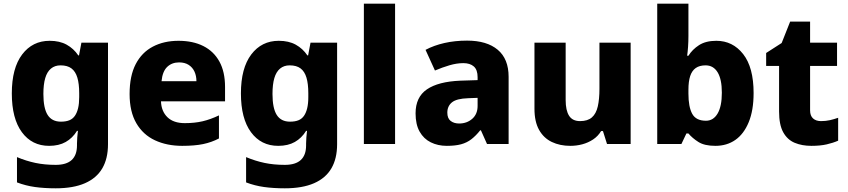

<svg xmlns="http://www.w3.org/2000/svg" viewBox="-20 -780 4592 1040"><path d="M249 -559Q303 -559 341 -538Q379 -517 404 -480H408L421 -549H565V1Q565 79 534 132Q503 185 440 212.5Q377 240 282 240Q220 240 169.5 233Q119 226 72 208V71Q122 92 172 102.5Q222 113 282 113Q340 113 368.5 86.5Q397 60 397 8V-3Q397 -18 398.5 -36Q400 -54 402 -71H397Q373 -32 336 -11Q299 10 246 10Q153 10 98.5 -64Q44 -138 44 -274Q44 -411 100 -485Q156 -559 249 -559ZM308 -426Q277 -426 256 -408.5Q235 -391 225 -357Q215 -323 215 -271Q215 -194 238 -157.5Q261 -121 310 -121Q337 -121 355.5 -128.5Q374 -136 385.5 -152.5Q397 -169 403 -194Q409 -219 409 -254V-275Q409 -326 399 -359.5Q389 -393 367 -409.5Q345 -426 308 -426Z M947 -559Q1025 -559 1081.5 -530.5Q1138 -502 1168.5 -446.5Q1199 -391 1199 -309V-231H852Q854 -177 887 -145Q920 -113 981 -113Q1034 -113 1077 -123Q1120 -133 1166 -155V-30Q1126 -9 1080 0.5Q1034 10 967 10Q884 10 819.5 -20Q755 -50 718.5 -112.5Q682 -175 682 -271Q682 -369 715 -432.5Q748 -496 808 -527.5Q868 -559 947 -559ZM950 -442Q911 -442 885.5 -417.5Q860 -393 855 -340H1044Q1044 -369 1033.5 -392Q1023 -415 1002 -428.5Q981 -442 950 -442Z M1490 -559Q1544 -559 1582 -538Q1620 -517 1645 -480H1649L1662 -549H1806V1Q1806 79 1775 132Q1744 185 1681 212.5Q1618 240 1523 240Q1461 240 1410.5 233Q1360 226 1313 208V71Q1363 92 1413 102.5Q1463 113 1523 113Q1581 113 1609.5 86.5Q1638 60 1638 8V-3Q1638 -18 1639.5 -36Q1641 -54 1643 -71H1638Q1614 -32 1577 -11Q1540 10 1487 10Q1394 10 1339.5 -64Q1285 -138 1285 -274Q1285 -411 1341 -485Q1397 -559 1490 -559ZM1549 -426Q1518 -426 1497 -408.5Q1476 -391 1466 -357Q1456 -323 1456 -271Q1456 -194 1479 -157.5Q1502 -121 1551 -121Q1578 -121 1596.5 -128.5Q1615 -136 1626.5 -152.5Q1638 -169 1644 -194Q1650 -219 1650 -254V-275Q1650 -326 1640 -359.5Q1630 -393 1608 -409.5Q1586 -426 1549 -426Z M2120 0H1951V-760H2120Z M2510 -560Q2617 -560 2676 -510.5Q2735 -461 2735 -364V0H2618L2585 -74H2581Q2558 -45 2533.5 -26Q2509 -7 2477.5 1.5Q2446 10 2400 10Q2352 10 2313.5 -9Q2275 -28 2253 -67Q2231 -106 2231 -166Q2231 -254 2292.5 -296Q2354 -338 2473 -343L2567 -346V-362Q2567 -402 2546.5 -420Q2526 -438 2490 -438Q2454 -438 2415 -426.5Q2376 -415 2336 -398L2285 -510Q2330 -534 2387 -547Q2444 -560 2510 -560ZM2516 -248Q2453 -246 2428 -225.5Q2403 -205 2403 -170Q2403 -139 2421 -125Q2439 -111 2467 -111Q2509 -111 2538 -136.5Q2567 -162 2567 -206V-250Z M3396 -549V0H3268L3246 -70H3236Q3219 -42 3192.5 -24.5Q3166 -7 3134.5 1.5Q3103 10 3069 10Q3013 10 2969 -11Q2925 -32 2900 -76.5Q2875 -121 2875 -191V-549H3044V-238Q3044 -182 3062.5 -153Q3081 -124 3122 -124Q3163 -124 3186 -144Q3209 -164 3218 -203.5Q3227 -243 3227 -299V-549Z M3709 -585Q3709 -555 3707 -526.5Q3705 -498 3702 -478H3709Q3730 -512 3766.5 -535.5Q3803 -559 3860 -559Q3949 -559 4005.5 -487Q4062 -415 4062 -276Q4062 -182 4035.5 -118Q4009 -54 3963 -22Q3917 10 3855 10Q3796 10 3763 -11Q3730 -32 3709 -57H3698L3671 0H3540V-760H3709ZM3802 -426Q3769 -426 3748.5 -411.5Q3728 -397 3718.5 -368Q3709 -339 3709 -294V-273Q3709 -201 3729.5 -163.5Q3750 -126 3804 -126Q3844 -126 3867 -165Q3890 -204 3890 -278Q3890 -351 3867 -388.5Q3844 -426 3802 -426Z M4427 -124Q4453 -124 4475 -129Q4497 -134 4520 -142V-18Q4493 -6 4458 2Q4423 10 4375 10Q4324 10 4284.5 -6.5Q4245 -23 4222.5 -63.5Q4200 -104 4200 -176V-423H4130V-493L4214 -547L4260 -663H4368V-549H4514V-423H4368V-182Q4368 -153 4384 -138.5Q4400 -124 4427 -124Z"/></svg>

Font: Noto Sans Hebrew ExtraBold
Style: Regular
Weight: 800
Designer: Monotype Design Team
Foundry: Monotype Imaging Inc.
Version: Version 2.003